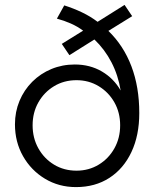

<svg xmlns="http://www.w3.org/2000/svg" viewBox="-20 -753 641 783"><path d="M290 10Q220 10 163.5 -24Q107 -58 74 -116Q41 -174 41 -246Q41 -297 59.5 -341.5Q78 -386 111.5 -419.5Q145 -453 189.5 -471.5Q234 -490 285 -490Q347 -490 395.5 -461.5Q444 -433 472 -384Q462 -446 434.5 -499Q407 -552 365 -592L263 -528L232 -574L319 -628Q296 -645 269 -657Q242 -669 212 -677L242 -731Q280 -719 314.5 -702.5Q349 -686 378 -664L488 -733L519 -687L422 -627Q484 -567 516 -482.5Q548 -398 548 -292Q548 -201 516 -133Q484 -65 426 -27.5Q368 10 290 10ZM292 -57Q342 -57 382.5 -81.5Q423 -106 446.5 -148Q470 -190 470 -242Q470 -294 446.5 -335.5Q423 -377 382.5 -401.5Q342 -426 292 -426Q241 -426 200.5 -401.5Q160 -377 136.5 -335.5Q113 -294 113 -242Q113 -190 136.5 -148Q160 -106 200.5 -81.5Q241 -57 292 -57Z"/></svg>

Font: Red Hat Display VF
Style: Regular
Weight: 300
Designer: Pentagram, MCKL
Foundry: Pentagram, MCKL
Version: Version 1.023